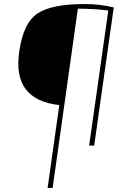

<svg xmlns="http://www.w3.org/2000/svg" viewBox="-20 -722 637 952"><path d="M216 210 274 -201Q38 -227 76 -470Q96 -609 166.5 -655.5Q237 -702 399 -702Q476 -702 544 -685L447 0H422L517 -670Q447 -679 366 -679L241 210Z"/></svg>

Font: Exo 2.0 Thin
Style: Italic
Weight: 250
Italic angle: -8°
Designer: Natanael Gama
Version: Version 1.001;PS 001.001;hotconv 1.0.70;makeotf.lib2.5.58329